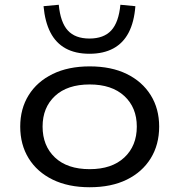

<svg xmlns="http://www.w3.org/2000/svg" viewBox="-20 -778 754 807"><path d="M357 9Q267 9 201.5 -23Q136 -55 100.5 -112.5Q65 -170 65 -246Q65 -321 100.5 -378Q136 -435 201.5 -467Q267 -499 357 -499Q448 -499 513 -467Q578 -435 613.5 -378Q649 -321 649 -246Q649 -170 613.5 -112.5Q578 -55 513 -23Q448 9 357 9ZM357 -67Q450 -67 502.5 -116Q555 -165 555 -246Q555 -326 502.5 -374.5Q450 -423 357 -423Q263 -423 211 -374.5Q159 -326 159 -246Q159 -165 211 -116Q263 -67 357 -67ZM356 -552Q297 -552 256 -574.5Q215 -597 192 -641.5Q169 -686 163 -752L227 -758Q234 -684 265 -650Q296 -616 356 -616Q416 -616 447.5 -650Q479 -684 486 -758L549 -752Q544 -686 521 -641.5Q498 -597 456.5 -574.5Q415 -552 356 -552Z"/></svg>

Font: Nunito Sans 10pt Expanded
Style: Regular
Weight: 400
Width: 7
Designer: Vernon Adams
Foundry: Vernon Adams
Version: Version 3.101;gftools[0.9.27]